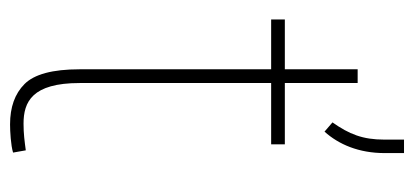

<svg xmlns="http://www.w3.org/2000/svg" viewBox="-238 -564 811 376"><g transform="rotate(90 168.0 -376.5)"><path d="M143.1 -528.3V-670.9H116.2V-528.3H18.6V-501.5H116.2V-126.5C116.2 -73.2 126 -37.6 145 -18.6C164.1 0.5 190.4 9.8 224.1 9.8C237.8 9.8 265.1 8.3 279.3 3.9L274.9 -21C256.8 -18.6 242.7 -16.6 222.7 -16.6C180.2 -16.6 143.1 -33.2 143.1 -126.5V-501.5H263.2V-528.3ZM253.9 -761.7V-723.1C253.9 -680.7 243.2 -654.3 220.2 -621.6L238.3 -606C263.2 -633.8 280.3 -672.9 280.3 -724.1V-761.7Z"/></g></svg>

Font: Vazirmatn Thin
Style: Regular
Weight: 100
Designer: Saber Rastikerdar
Foundry: Saber Rastikerdar
Version: Version 33.003